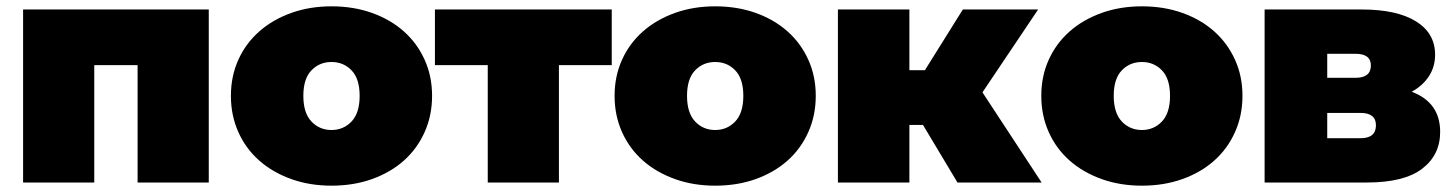

<svg xmlns="http://www.w3.org/2000/svg" viewBox="-20 -577 4594 607"><path d="M278 0H53V-547H640V0H415V-371H278Z M1028 10Q959 10 900.5 -11Q842 -32 799.5 -69.5Q757 -107 733.5 -159.5Q710 -212 710 -274Q710 -336 733.5 -388Q757 -440 799.5 -477.5Q842 -515 900.5 -536Q959 -557 1028 -557Q1098 -557 1156.5 -536Q1215 -515 1257 -477.5Q1299 -440 1322.5 -388Q1346 -336 1346 -274Q1346 -212 1322.5 -159.5Q1299 -107 1257 -69.5Q1215 -32 1156.5 -11Q1098 10 1028 10ZM1028 -166Q1066 -166 1091.5 -193Q1117 -220 1117 -274Q1117 -328 1091.5 -354.5Q1066 -381 1028 -381Q990 -381 964.5 -354.5Q939 -328 939 -274Q939 -220 964.5 -193Q990 -166 1028 -166Z M1747 0H1522V-371H1355V-547H1914V-371H1747Z M2241 10Q2172 10 2113.5 -11Q2055 -32 2012.5 -69.5Q1970 -107 1946.5 -159.5Q1923 -212 1923 -274Q1923 -336 1946.5 -388Q1970 -440 2012.5 -477.5Q2055 -515 2113.5 -536Q2172 -557 2241 -557Q2311 -557 2369.5 -536Q2428 -515 2470 -477.5Q2512 -440 2535.5 -388Q2559 -336 2559 -274Q2559 -212 2535.5 -159.5Q2512 -107 2470 -69.5Q2428 -32 2369.5 -11Q2311 10 2241 10ZM2241 -166Q2279 -166 2304.5 -193Q2330 -220 2330 -274Q2330 -328 2304.5 -354.5Q2279 -381 2241 -381Q2203 -381 2177.5 -354.5Q2152 -328 2152 -274Q2152 -220 2177.5 -193Q2203 -166 2241 -166Z M3262 -547 3086 -285 3273 0H3007L2898 -182H2855V0H2629V-547H2855V-355H2904L3024 -547Z M3590 10Q3521 10 3462.5 -11Q3404 -32 3361.5 -69.5Q3319 -107 3295.5 -159.5Q3272 -212 3272 -274Q3272 -336 3295.5 -388Q3319 -440 3361.5 -477.5Q3404 -515 3462.5 -536Q3521 -557 3590 -557Q3660 -557 3718.5 -536Q3777 -515 3819 -477.5Q3861 -440 3884.5 -388Q3908 -336 3908 -274Q3908 -212 3884.5 -159.5Q3861 -107 3819 -69.5Q3777 -32 3718.5 -11Q3660 10 3590 10ZM3590 -166Q3628 -166 3653.5 -193Q3679 -220 3679 -274Q3679 -328 3653.5 -354.5Q3628 -381 3590 -381Q3552 -381 3526.5 -354.5Q3501 -328 3501 -274Q3501 -220 3526.5 -193Q3552 -166 3590 -166Z M4176 -407V-331H4265Q4314 -331 4314 -370Q4314 -407 4265 -407ZM4176 -220V-140H4281Q4330 -140 4330 -181Q4330 -220 4281 -220ZM3978 0V-547H4285Q4396 -547 4456.5 -509.5Q4517 -472 4517 -404Q4517 -366 4497.5 -336Q4478 -306 4443 -287Q4533 -253 4533 -160Q4533 -87 4476 -43.5Q4419 0 4301 0Z"/></svg>

Font: Montserrat-Alt1 Black
Style: Regular
Weight: 900
Designer: Differentunic
Foundry: Differentunic
Version: Version 7.222